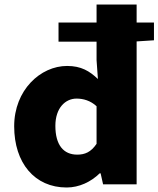

<svg xmlns="http://www.w3.org/2000/svg" viewBox="-20 -819 704 853"><path d="M323 -132C262 -132 226 -175 226 -260C226 -340 271 -381 320 -381C350 -381 382 -372 409 -347V-180C384 -143 357 -132 323 -132ZM240 -634H409V-552L415 -468C378 -503 341 -526 278 -526C160 -526 43 -419 43 -258C43 -95 134 14 276 14C332 14 384 -11 423 -49H427L438 0H587V-635L664 -640V-719H587V-799H409V-719H240Z"/></svg>

Font: Noto Sans KR Black
Style: Regular
Weight: 900
Designer: Ryoko NISHIZUKA 西塚涼子 (kana, bopomofo & ideographs); Paul D. Hunt (Latin, Greek & Cyrillic); Sandoll Communications 산돌커뮤니
Foundry: Adobe
Version: Version 2.004;hotconv 1.0.118;makeotfexe 2.5.65603